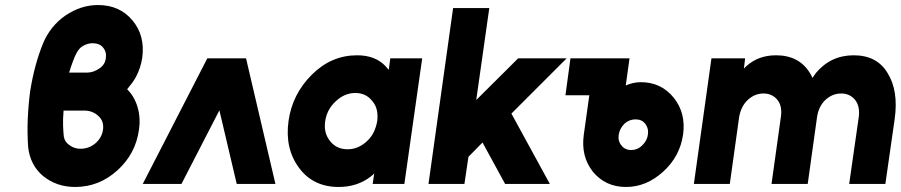

<svg xmlns="http://www.w3.org/2000/svg" viewBox="-20 -732 3584 764"><path d="M370 -712Q302 -712 240 -670Q181 -629 152 -561Q117 -476 100 -369Q93 -316 90.5 -260Q88 -204 92 -147Q100 -75 151 -32Q205 12 279 12Q374 12 447 -54Q520 -120 533 -216Q541 -271 523 -319Q517 -335 508 -349.5Q499 -364 486 -377Q496 -389 505 -401Q514 -413 521 -426Q540 -462 546 -502Q558 -590 507 -651Q456 -712 370 -712ZM348 -560Q376 -560 390 -543Q405 -525 401 -500Q398 -475 376 -460Q352 -443 325 -443H255Q262 -466 270 -487.5Q278 -509 284 -520Q289 -529 295 -536.5Q301 -544 310 -549Q329 -560 348 -560ZM233 -292H315Q349 -292 372 -270Q394 -250 390 -217Q386 -185 360 -162Q334 -140 300 -140Q276 -140 257 -154Q247 -161 241.5 -169Q236 -177 234 -188Q232 -206 231 -231.5Q230 -257 233 -292Z M548 0 805 -500H959L1076 0H922L853 -293L702 0Z M1533 -500 1527 -454Q1524 -458 1520.5 -461.5Q1517 -465 1514 -469Q1473 -512 1401 -512Q1299 -512 1222 -436Q1143 -358 1128 -250Q1113 -141 1170 -64Q1226 12 1328 12Q1402 12 1456 -30Q1460 -33 1463 -36Q1466 -39 1469 -42L1463 0H1589L1660 -500ZM1394 -362Q1437 -362 1462 -329Q1475 -314 1479.5 -294Q1484 -274 1481 -250Q1477 -227 1467.5 -207Q1458 -187 1441 -171Q1406 -138 1363 -138Q1319 -138 1293 -171Q1267 -204 1274 -250Q1281 -297 1316 -329Q1351 -362 1394 -362Z M1685 0H1828L1844 -108L1900 -165L1990 0H2168L2015 -280L2235 -500H2042L1875 -334L1927 -700H1783Z M2509 -257Q2534 -257 2547 -240Q2562 -221 2558 -196Q2555 -172 2535 -153Q2517 -135 2492 -135Q2467 -135 2453 -153Q2438 -171 2442 -196Q2446 -221 2465 -240Q2484 -257 2509 -257ZM2530 -405Q2514 -405 2499 -401.5Q2484 -398 2470 -392L2485 -500H2250L2230 -353H2325L2303 -196Q2291 -110 2339 -49Q2389 12 2471 12Q2552 12 2619 -49Q2653 -80 2672.5 -117Q2692 -154 2698 -196Q2710 -282 2661 -343Q2611 -405 2530 -405Z M3503 0 3540 -258Q3548 -314 3541 -360Q3534 -406 3512 -441Q3470 -512 3377 -512Q3286 -512 3227 -442Q3224 -437 3220 -432Q3216 -427 3213 -422Q3211 -427 3208.5 -431.5Q3206 -436 3203 -441Q3160 -512 3068 -512Q2997 -512 2949 -468Q2947 -466 2944.5 -463.5Q2942 -461 2940 -459L2945 -500H2811L2741 0H2884L2921 -265Q2928 -308 2955 -334Q2983 -360 3018 -360Q3053 -360 3074 -334Q3094 -308 3087 -265L3050 0H3194L3231 -265Q3237 -308 3264 -334Q3292 -360 3327 -360Q3362 -360 3383 -334Q3403 -308 3397 -265L3359 0Z"/></svg>

Font: Unageo
Style: ExtraBold-Italic
Weight: 800
Designer: Richard Sepsi
Foundry: Richard Sepsi
Version: Version 2.000